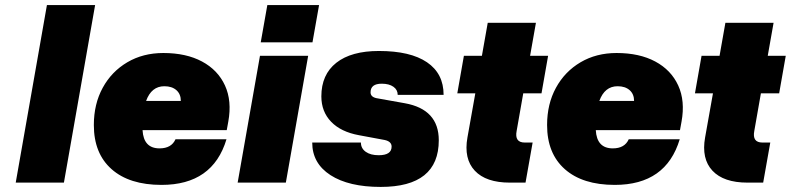

<svg xmlns="http://www.w3.org/2000/svg" viewBox="-20 -720 3118 757"><path d="M165 -700H355L232 0H42Z M350 -227Q350 -310 385 -374Q420 -438 482 -474.5Q544 -511 624 -511Q714 -511 776.5 -477.5Q839 -444 867 -383Q895 -322 880 -240L874 -207H542Q546 -135 609 -135Q656 -135 672 -171H873Q819 9 617 9Q490 9 420 -53Q350 -115 350 -227ZM628 -380Q577 -380 556 -322H693Q693 -349 675.5 -364.5Q658 -380 628 -380Z M1034 -700H1238L1212 -553H1008ZM1005 -500H1195L1107 0H917Z M1497 -168 1395 -187Q1324 -200 1285.5 -240Q1247 -280 1247 -340Q1247 -426 1306 -472.5Q1365 -519 1474 -519Q1598 -519 1663.5 -474.5Q1729 -430 1729 -346H1548Q1548 -366 1531 -378Q1514 -390 1485 -390Q1441 -390 1441 -356Q1441 -338 1464 -333L1576 -313Q1710 -289 1710 -167Q1710 17 1481 17Q1355 17 1283 -29.5Q1211 -76 1211 -158H1403Q1403 -135 1422 -121.5Q1441 -108 1473 -108Q1524 -108 1524 -142Q1524 -162 1497 -168Z M2080 -158 2052 0H1990Q1896 0 1852 -47Q1808 -94 1823 -178L1854 -352H1783L1809 -500H1880L1903 -630H2093L2070 -500H2141L2115 -352H2043L2017 -204Q2008 -158 2049 -158Z M2137 -227Q2137 -310 2172 -374Q2207 -438 2269 -474.5Q2331 -511 2411 -511Q2501 -511 2563.5 -477.5Q2626 -444 2654 -383Q2682 -322 2667 -240L2661 -207H2329Q2333 -135 2396 -135Q2443 -135 2459 -171H2660Q2606 9 2404 9Q2277 9 2207 -53Q2137 -115 2137 -227ZM2415 -380Q2364 -380 2343 -322H2480Q2480 -349 2462.5 -364.5Q2445 -380 2415 -380Z M3017 -158 2989 0H2927Q2833 0 2789 -47Q2745 -94 2760 -178L2791 -352H2720L2746 -500H2817L2840 -630H3030L3007 -500H3078L3052 -352H2980L2954 -204Q2945 -158 2986 -158Z"/></svg>

Font: Overused Grotesk Black
Style: Italic
Weight: 900
Italic angle: -10°
Version: Version 0.003